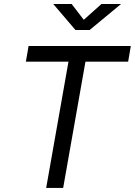

<svg xmlns="http://www.w3.org/2000/svg" viewBox="-20 -918 659 938"><path d="M205.6 0 314.5 -616.7H106.4L119.6 -693.4H619.1L606 -616.7H397.5L288.6 0ZM348.6 -771.5 240.2 -898.4H330.1L389.2 -821.3L475.6 -898.4H571.3L418 -771.5Z"/></svg>

Font: CaskaydiaCove NFP SemiLight
Style: Italic
Weight: 350
Italic angle: -10°
Designer: Aaron Bell
Foundry: Saja Typeworks
Version: Version 2111.001; VTT 6.35;Nerd Fonts 3.1.1